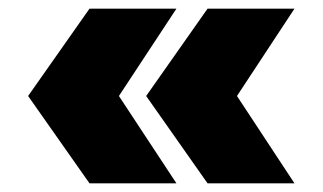

<svg xmlns="http://www.w3.org/2000/svg" viewBox="-20 -520 746 444"><path d="M460 -500H661L528 -298L661 -96H460L318 -298ZM187 -500H388L255 -298L388 -96H187L45 -298Z"/></svg>

Font: Oak Sans Black
Style: Regular
Weight: 900
Designer: Erik Kennedy, Walven
Foundry: Erik Kennedy, Walven
Version: Version 1.000